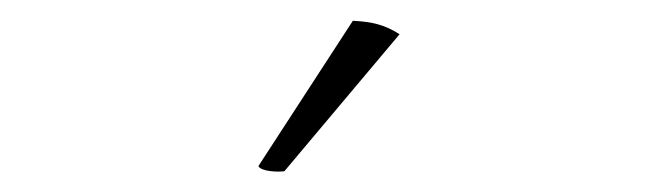

<svg xmlns="http://www.w3.org/2000/svg" viewBox="-20 -722 640 185"><path d="M365 -689C351 -698 339 -701 320 -702L229 -562C231 -557 247 -556 254 -557Z"/></svg>

Font: Arima Koshi Thin
Style: Regular
Weight: 250
Designer: Joana Correia and Natanael Gama
Foundry: NDISCOVER
Version: Version 1.019;PS 001.019;hotconv 1.0.88;makeotf.lib2.5.64775